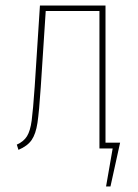

<svg xmlns="http://www.w3.org/2000/svg" viewBox="-20 -539 501 697"><path d="M416 -21 381 138H365L389 0H341V-499H146L128 -223Q122 -133 116 -93Q110 -53 95 -31Q80 -9 47 5L41 -14Q66 -25 78 -44.5Q90 -64 95 -101.5Q100 -139 106 -225L125 -519H363V-21Z"/></svg>

Font: Fira Sans Extra Condensed Thin
Style: Regular
Weight: 250
Width: 1
Designer: Carrois Corporate & Edenspiekermann AG
Foundry: Carrois Corporate GbR & Edenspiekermann AG
Version: Version 4.203